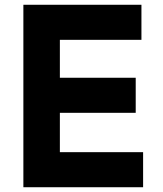

<svg xmlns="http://www.w3.org/2000/svg" viewBox="-20 -785 682 805"><path d="M78 -765H573V-618H231V-459H549V-312H231V-147H580V0H78Z"/></svg>

Font: Application
Style: Bold
Weight: 700
Designer: Wei Huang
Foundry: Wei Huang
Version: Version 0.012